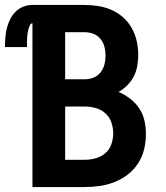

<svg xmlns="http://www.w3.org/2000/svg" viewBox="-52 -755 672 775"><path d="M79 0V-661Q73 -661 69.5 -654.5Q66 -648 64 -642Q62 -636 61 -629.5Q60 -623 59 -616.5Q58 -610 57.5 -603.5Q57 -597 57 -590.5Q57 -584 57 -577.5Q57 -571 57 -565H-32Q-32 -584 -30.5 -603Q-29 -622 -24.5 -640.5Q-20 -659 -11.5 -676.5Q-3 -694 10.5 -707.5Q24 -721 42 -728Q60 -735 79 -735H290Q318 -735 345.5 -730.5Q373 -726 399 -714.5Q425 -703 446 -684Q467 -665 480.5 -640.5Q494 -616 500 -588.5Q506 -561 506 -533Q506 -511 502 -488.5Q498 -466 488 -446.5Q478 -427 462 -411Q446 -395 427 -384Q452 -373 473.5 -356.5Q495 -340 510 -317.5Q525 -295 531 -268.5Q537 -242 537 -215Q537 -184 530 -153.5Q523 -123 506 -96.5Q489 -70 464.5 -51Q440 -32 411 -20.5Q382 -9 351.5 -4.5Q321 0 290 0ZM290 -435Q308 -435 325 -441.5Q342 -448 353.5 -462.5Q365 -477 369.5 -494.5Q374 -512 374 -530Q374 -530 374 -530Q374 -530 374 -531Q374 -549 369.5 -566.5Q365 -584 353.5 -598Q342 -612 325 -618.5Q308 -625 290 -625H211V-435ZM290 -110Q312 -110 334 -116Q356 -122 373 -136.5Q390 -151 397.5 -173Q405 -195 405 -217Q405 -239 397.5 -261Q390 -283 373 -298Q356 -313 334 -319Q312 -325 290 -325H211V-110Z"/></svg>

Font: Iosevka Curly XBdEx
Style: Regular
Weight: 800
Width: 7
Monospace: yes
Designer: Belleve Invis
Foundry: Belleve Invis
Version: Version 11.1.0; ttfautohint (v1.8.3)